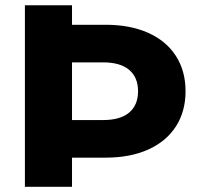

<svg xmlns="http://www.w3.org/2000/svg" viewBox="-20 -721 775 741"><path d="M219.7 -257.7H377.7Q444.3 -257.7 478.6 -286.6Q512.8 -315.5 512.8 -369Q512.8 -422.2 478.6 -451.3Q444.3 -480.3 377.7 -480.3H219.7V-625.4H387.8Q482.1 -625.4 551.8 -594.3Q621.5 -563.2 658.8 -505.2Q696.1 -447.2 696.1 -369Q696.1 -290.8 658.7 -232.8Q621.2 -174.8 551.7 -143.7Q482.1 -112.6 387.8 -112.6H219.7ZM76.1 -700.6H257.9V0H76.1Z"/></svg>

Font: iiserrat Thin
Style: Regular
Weight: 100
Designer: Akira Ohta
Foundry: Akira Ohta
Version: Version 1.200;Glyphs 3.3.1 (3343)